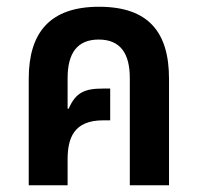

<svg xmlns="http://www.w3.org/2000/svg" viewBox="-20 -548 585 568"><path d="M65 0H180V-76C180 -139 198 -192 285 -192H306V-286H285C231 -286 204 -275 183 -226L180 -227V-317C180 -390 208 -431 272 -431C336 -431 364 -390 364 -317V0H480V-315C480 -453 419 -528 273 -528C129 -528 65 -453 65 -315Z"/></svg>

Font: Noto Sans Thai UI Cond SemBd
Style: Regular
Weight: 600
Width: 3
Designer: Monotype Design Team
Foundry: Monotype Imaging Inc.
Version: Version 2.000